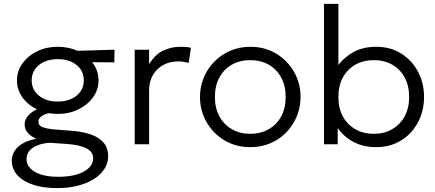

<svg xmlns="http://www.w3.org/2000/svg" viewBox="-20 -740 2234 985"><path d="M274.5 225Q220 225 176.8 215Q133.5 205 103 186.5Q72.5 168 56.5 142Q40.5 116 40.5 84Q40.5 57.5 54.5 35Q68.5 12.5 96.2 -3.8Q124 -20 165.5 -28Q136 -42 121.2 -60Q106.5 -78 106.5 -101.5Q106.5 -121 117.8 -138Q129 -155 150 -168.5Q171 -182 200.2 -191.2Q229.5 -200.5 265.5 -203.5L286 -165Q253.5 -165 229 -159Q204.5 -153 190.8 -142Q177 -131 177 -115.5Q177 -95 200 -87Q223 -79 259 -76L342 -69.5Q404 -65 447 -49.8Q490 -34.5 512.5 -7Q535 20.5 535 61.5Q535 96 516.2 125.8Q497.5 155.5 462.8 177.8Q428 200 380.2 212.5Q332.5 225 274.5 225ZM277.5 167Q362 167 410 140.2Q458 113.5 458 71.5Q458 39.5 424.2 21.5Q390.5 3.5 323 -1.5L236 -7.5Q198.5 -5 171.2 6Q144 17 130 35Q116 53 116 76Q116 103 135.5 123.5Q155 144 191 155.5Q227 167 277.5 167ZM276.5 -155.5Q218 -155.5 170.5 -178.5Q123 -201.5 95 -240.5Q67 -279.5 67 -328Q67 -376 95.2 -415Q123.5 -454 170.8 -477Q218 -500 276.5 -500Q334.5 -500 381.8 -477Q429 -454 457.2 -415Q485.5 -376 485.5 -328Q485.5 -280 457.5 -241Q429.5 -202 382 -178.8Q334.5 -155.5 276.5 -155.5ZM276.5 -219Q316 -219 346.2 -232.8Q376.5 -246.5 393.2 -271Q410 -295.5 410 -328Q410 -376.5 373 -406.5Q336 -436.5 276.5 -436.5Q236.5 -436.5 206.5 -422.8Q176.5 -409 159.5 -384.5Q142.5 -360 142.5 -328Q142.5 -279.5 179.8 -249.2Q217 -219 276.5 -219ZM354 -421.5 327 -478 567.5 -485 566.5 -420Z M671 0V-485H745V-411Q776.5 -461.5 817.8 -480.8Q859 -500 906 -500Q919.5 -500 933.2 -499Q947 -498 959.5 -495L948 -417.5Q934.5 -421 921.2 -423Q908 -425 894.5 -425Q829.5 -425 787.2 -384Q745 -343 745 -276V0Z M1264 15Q1190 15 1131.5 -20Q1073 -55 1039.5 -113.8Q1006 -172.5 1006 -242.5Q1006 -295 1025.2 -341.5Q1044.5 -388 1079.5 -423.8Q1114.5 -459.5 1161.5 -479.8Q1208.5 -500 1264 -500Q1338.5 -500 1396.8 -465Q1455 -430 1488.5 -371.2Q1522 -312.5 1522 -242.5Q1522 -190.5 1502.8 -143.8Q1483.5 -97 1449 -61.2Q1414.5 -25.5 1367.2 -5.2Q1320 15 1264 15ZM1264 -53.5Q1317 -53.5 1358 -76.8Q1399 -100 1422.2 -142.2Q1445.5 -184.5 1445.5 -242.5Q1445.5 -300.5 1422.2 -343Q1399 -385.5 1358 -408.5Q1317 -431.5 1264 -431.5Q1211 -431.5 1170 -408.5Q1129 -385.5 1105.8 -343Q1082.5 -300.5 1082.5 -242.5Q1082.5 -184.5 1106 -142.2Q1129.5 -100 1170.2 -76.8Q1211 -53.5 1264 -53.5Z M1911 15Q1860.5 15 1820.5 0.2Q1780.5 -14.5 1750.8 -40.8Q1721 -67 1701 -100.5L1712.5 -116.5V0H1642V-720H1716V-371.5L1702.5 -388Q1734.5 -437 1785.8 -468.5Q1837 -500 1910.5 -500Q1983.5 -500 2038.8 -465Q2094 -430 2124.8 -371.5Q2155.5 -313 2155.5 -242.5Q2155.5 -189 2137.8 -142.2Q2120 -95.5 2087.5 -60.2Q2055 -25 2010.2 -5Q1965.5 15 1911 15ZM1897.5 -53.5Q1950.5 -53.5 1991.2 -76.8Q2032 -100 2055.5 -142.2Q2079 -184.5 2079 -242.5Q2079 -300.5 2055.8 -343Q2032.5 -385.5 1991.5 -408.5Q1950.5 -431.5 1897.5 -431.5Q1844.5 -431.5 1803.5 -408.5Q1762.5 -385.5 1739.2 -343Q1716 -300.5 1716 -242.5Q1716 -184.5 1739.2 -142.2Q1762.5 -100 1803.5 -76.8Q1844.5 -53.5 1897.5 -53.5Z"/></svg>

Font: Geologica Thin Roman ExtraLight
Style: Regular
Weight: 250
Version: Version 1.010;gftools[0.9.28]